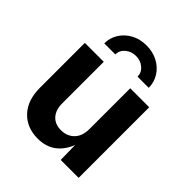

<svg xmlns="http://www.w3.org/2000/svg" viewBox="-214 -909 1050 1050"><g transform="rotate(45 311.5 -384.0)"><path d="M250.5 6.8Q165.5 6.8 114 -47.9Q62.5 -102.5 62.5 -198.7V-545.9H209V-224.1Q209 -173.3 235.4 -144.5Q261.7 -115.7 307.6 -115.7Q354.5 -115.7 384 -145.8Q413.6 -175.8 413.6 -230V-545.9H560.5V0H421.9L419.9 -113.3Q397 -55.2 354.7 -24.2Q312.5 6.8 250.5 6.8ZM311.5 -774.9Q360.4 -774.9 399.4 -754.2Q438.5 -733.4 460.9 -698Q483.4 -662.6 483.4 -619.1H397Q397 -650.9 371.8 -672.1Q346.7 -693.4 311.5 -693.4Q275.9 -693.4 250.5 -672.1Q225.1 -650.9 225.1 -619.1H139.6Q139.6 -662.6 162.1 -698Q184.6 -733.4 223.4 -754.2Q262.2 -774.9 311.5 -774.9Z"/></g></svg>

Font: Inter
Style: Bold
Weight: 700
Designer: Rasmus Andersson
Foundry: rsms
Version: Version 4.001;git-9221beed3